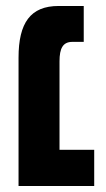

<svg xmlns="http://www.w3.org/2000/svg" viewBox="-20 -622 355 642"><path d="M42 0H295V-121H179V-417C179 -460 190 -482 222 -482H260V-602H176C82 -602 42 -546 42 -429Z"/></svg>

Font: Noto Sans Hebrew ExtraCondensed
Style: Bold
Weight: 700
Width: 2
Designer: Monotype Design Team
Foundry: Monotype Imaging Inc.
Version: Version 2.004